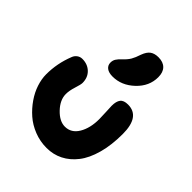

<svg xmlns="http://www.w3.org/2000/svg" viewBox="-214 -949 1047 1047"><g transform="rotate(45 309.5 -425.0)"><path d="M297.9 -564Q268.1 -564 252 -576.4Q235.8 -588.9 235.8 -609.9Q235.8 -626.5 243.7 -639.2Q251.5 -651.9 269 -668Q290.5 -688 301.8 -707Q313 -726.1 323.2 -757.8Q335 -790 353.3 -803Q371.6 -815.9 400.9 -815.9Q437.5 -815.9 457.3 -795.9Q477.1 -775.9 477.1 -737.8Q477.1 -668.5 421.9 -616.2Q366.7 -564 297.9 -564ZM318.8 -34.2Q268.6 -34.2 222.7 -52.2Q176.8 -70.3 143.1 -99.9Q109.4 -129.4 84 -166.3Q58.6 -203.1 45.9 -242.2Q33.2 -281.2 33.2 -316.9Q33.2 -401.4 64.9 -481Q70.3 -496.1 83.5 -506.1Q96.7 -516.1 113.8 -516.1Q154.3 -516.1 180.7 -490.7Q207 -465.3 207 -423.8Q207 -411.6 196 -377.2Q185.1 -342.8 185.1 -316.9Q185.1 -271.5 225.3 -229.2Q265.6 -187 307.1 -187Q356 -187 383.5 -233.2Q411.1 -279.3 411.1 -349.1Q411.1 -372.1 409.2 -402.8Q407.2 -433.6 407.2 -448.2Q407.2 -482.4 420.2 -499.3Q433.1 -516.1 465.8 -516.1Q559.1 -516.1 559.1 -381.8Q559.1 -296.4 540.5 -229.2Q522 -162.1 489 -119.9Q456.1 -77.6 412.8 -55.9Q369.6 -34.2 318.8 -34.2Z"/></g></svg>

Font: Shantell Sans Irregular Bouncy
Style: Bold
Weight: 700
Designer: Stephen Nixon, Anya Danilova, Shantell Martin
Foundry: Arrow Type
Version: Version 1.006;[9816181b4]